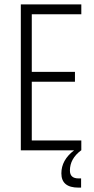

<svg xmlns="http://www.w3.org/2000/svg" viewBox="-20 -686 431 876"><path d="M351 -621H125V-358H322V-313H125V-45H351V0H350Q299 38 299 92Q299 128 338 128H350V170H338Q260 170 260 105Q260 44 318 0H75V-666H351Z"/></svg>

Font: Khand Light
Style: Regular
Weight: 300
Designer: Devanagari: Sanchit Sawaria, Jyotish Sonowal; Latin: Satya Rajpurohit
Foundry: Indian Type Foundry
Version: Version 1.101;PS 1.0;hotconv 1.0.78;makeotf.lib2.5.61930; tt